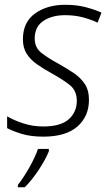

<svg xmlns="http://www.w3.org/2000/svg" viewBox="-20 -561 466 802"><path d="M160.6 9.8Q109.4 9.8 71.8 -1.5Q34.2 -12.7 9.8 -25.9V-75.2Q37.6 -58.6 77.1 -45.7Q116.7 -32.7 160.2 -32.7Q233.4 -32.7 267.1 -62.7Q300.8 -92.8 300.8 -140.1Q300.8 -182.6 271.5 -205.8Q242.2 -229 196.3 -254.4Q161.6 -273.4 134.3 -292.7Q106.9 -312 91.3 -336.7Q75.7 -361.3 75.7 -397Q75.7 -468.3 126.2 -504.6Q176.8 -541 252.4 -541Q299.8 -541 337.9 -531Q376 -521 403.8 -508.3L387.7 -466.3Q361.8 -479 327.1 -488.3Q292.5 -497.6 252 -497.6Q196.8 -497.6 160.9 -473.4Q125 -449.2 125 -399.9Q125 -362.3 152.8 -340.3Q180.7 -318.4 227.5 -293Q260.3 -274.4 288.6 -255.4Q316.9 -236.3 334.2 -210.2Q351.6 -184.1 351.6 -143.6Q351.6 -75.2 303.5 -32.7Q255.4 9.8 160.6 9.8ZM54.7 221.2V211.4Q76.7 183.6 101.1 141.1Q125.5 98.6 138.7 61H184.1V70.8Q171.4 103 143.1 146.5Q114.7 189.9 83.5 221.2Z"/></svg>

Font: Open Sans Light
Style: Italic
Weight: 300
Italic angle: -12°
Designer: Monotype Design Team
Foundry: Monotype Imaging Inc.
Version: Version 3.003; ttfautohint (v1.8.4)